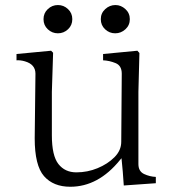

<svg xmlns="http://www.w3.org/2000/svg" viewBox="-20 -709 679 743"><path d="M43.9 -475.6V-500L177.7 -512.7L185.5 -504.9L180.7 -353.5V-185.5Q180.7 -106.4 206.1 -74.2Q231.4 -42 275.4 -42Q318.4 -42 357.4 -58.1Q396.5 -74.2 422.9 -100.6Q449.2 -127 449.2 -160.2L451.2 -423.8Q451.2 -455.1 427.2 -464.8Q403.3 -474.6 378.9 -475.6V-500L511.7 -512.7L519.5 -503.9L515.6 -353.5V-74.2Q515.6 -45.9 537.6 -35.6Q559.6 -25.4 583 -24.4V0L459 8.8Q457 -17.6 455.1 -44.9Q452.1 -71.3 450.2 -96.7L444.3 -89.8Q360.4 13.7 252 13.7Q186.5 13.7 150.4 -27.3Q114.3 -68.4 114.3 -173.8L117.2 -423.8Q117.2 -460 76.2 -471.7Q59.6 -476.6 43.9 -475.6ZM148.4 -634.8Q148.4 -658.2 165 -673.8Q181.6 -689.5 204.1 -689.5Q226.6 -689.5 243.2 -673.8Q259.8 -658.2 259.8 -634.8Q259.8 -611.3 243.2 -595.7Q226.6 -580.1 204.1 -580.1Q181.6 -580.1 165 -595.7Q148.4 -611.3 148.4 -634.8ZM370.1 -634.8Q370.1 -658.2 387.2 -673.8Q404.3 -689.5 426.8 -689.5Q448.2 -689.5 465.3 -673.8Q482.4 -658.2 482.4 -634.8Q482.4 -611.3 465.3 -595.7Q448.2 -580.1 425.8 -580.1Q403.3 -580.1 386.7 -595.7Q370.1 -611.3 370.1 -634.8Z"/></svg>

Font: GenEi Koburi Mincho v6
Style: Regular
Weight: 400
Designer: o_tamon (Modified)
Foundry: o_tamon / Adobe Systems Incorporated
Version: Version 6.1